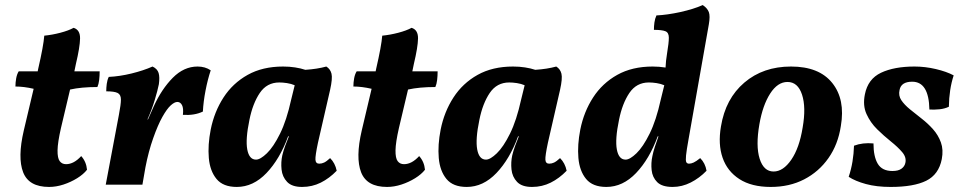

<svg xmlns="http://www.w3.org/2000/svg" viewBox="-20 -730 3800 759"><path d="M174 9Q94 9 71.5 -49Q49 -107 74 -214L113 -379Q74 -388 41 -388Q41 -404 44 -420.5Q47 -437 54 -448H129L131 -458Q152 -549 155 -589Q186 -592 218.5 -600.5Q251 -609 271 -620Q297 -612 296.5 -578Q296 -544 280 -477L274 -448H374Q374 -430 372 -413.5Q370 -397 365 -386Q301 -386 257 -376L221 -224Q208 -167 207.5 -136Q207 -105 216 -93Q225 -81 241 -81Q272 -81 301 -113Q321 -91 324 -59Q310 -41 285 -25.5Q260 -10 231 -0.5Q202 9 174 9Z M583 -467Q602 -458 607 -441.5Q612 -425 608 -397Q603 -372 591.5 -334Q580 -296 563 -258H565L588 -310Q619 -378 663 -422.5Q707 -467 761 -467Q791 -467 813 -452Q801 -416 792.5 -372Q784 -328 782 -289Q749 -273 703 -276Q706 -302 699.5 -314.5Q693 -327 681 -327Q670 -327 655 -313.5Q640 -300 622 -268Q604 -236 585.5 -183.5Q567 -131 555 -69L543 0H398L450 -276Q458 -317 458 -336.5Q458 -356 445 -362.5Q432 -369 400 -369Q400 -383 402 -398.5Q404 -414 410 -426Q453 -428 500 -439.5Q547 -451 583 -467Z M1270 -467Q1286 -457 1290.5 -438.5Q1295 -420 1285 -375L1237 -166Q1226 -114 1227 -98.5Q1228 -83 1242 -83Q1252 -83 1261.5 -87.5Q1271 -92 1285 -105Q1305 -85 1311 -55Q1282 -25 1248 -8Q1214 9 1174 9Q1134 9 1115 -11Q1096 -31 1093 -60Q1090 -89 1096 -116Q1100 -133 1107 -152.5Q1114 -172 1122 -191H1119Q1086 -101 1033.5 -46Q981 9 916 9Q862 9 836 -22.5Q810 -54 805.5 -105.5Q801 -157 813 -218Q827 -288 863.5 -344.5Q900 -401 959 -434Q1018 -467 1099 -467Q1124 -467 1146.5 -463.5Q1169 -460 1187 -454Q1234 -457 1270 -467ZM966 -256Q950 -179 957.5 -139Q965 -99 992 -99Q1009 -99 1035 -124Q1061 -149 1087 -201.5Q1113 -254 1131 -336L1145 -393Q1131 -399 1114.5 -401.5Q1098 -404 1084 -404Q1035 -404 1007 -362.5Q979 -321 966 -256Z M1510 9Q1430 9 1407.5 -49Q1385 -107 1410 -214L1449 -379Q1410 -388 1377 -388Q1377 -404 1380 -420.5Q1383 -437 1390 -448H1465L1467 -458Q1488 -549 1491 -589Q1522 -592 1554.5 -600.5Q1587 -609 1607 -620Q1633 -612 1632.5 -578Q1632 -544 1616 -477L1610 -448H1710Q1710 -430 1708 -413.5Q1706 -397 1701 -386Q1637 -386 1593 -376L1557 -224Q1544 -167 1543.5 -136Q1543 -105 1552 -93Q1561 -81 1577 -81Q1608 -81 1637 -113Q1657 -91 1660 -59Q1646 -41 1621 -25.5Q1596 -10 1567 -0.5Q1538 9 1510 9Z M2179 -467Q2195 -457 2199.5 -438.5Q2204 -420 2194 -375L2146 -166Q2135 -114 2136 -98.5Q2137 -83 2151 -83Q2161 -83 2170.5 -87.5Q2180 -92 2194 -105Q2214 -85 2220 -55Q2191 -25 2157 -8Q2123 9 2083 9Q2043 9 2024 -11Q2005 -31 2002 -60Q1999 -89 2005 -116Q2009 -133 2016 -152.5Q2023 -172 2031 -191H2028Q1995 -101 1942.5 -46Q1890 9 1825 9Q1771 9 1745 -22.5Q1719 -54 1714.5 -105.5Q1710 -157 1722 -218Q1736 -288 1772.5 -344.5Q1809 -401 1868 -434Q1927 -467 2008 -467Q2033 -467 2055.5 -463.5Q2078 -460 2096 -454Q2143 -457 2179 -467ZM1875 -256Q1859 -179 1866.5 -139Q1874 -99 1901 -99Q1918 -99 1944 -124Q1970 -149 1996 -201.5Q2022 -254 2040 -336L2054 -393Q2040 -399 2023.5 -401.5Q2007 -404 1993 -404Q1944 -404 1916 -362.5Q1888 -321 1875 -256Z M2639 9Q2597 9 2578 -10Q2559 -29 2556 -57.5Q2553 -86 2559 -113Q2562 -129 2569 -150.5Q2576 -172 2583 -191H2580Q2547 -101 2494.5 -46Q2442 9 2377 9Q2323 9 2297 -22.5Q2271 -54 2266.5 -105.5Q2262 -157 2274 -218Q2288 -288 2324.5 -344.5Q2361 -401 2420 -434Q2479 -467 2560 -467Q2586 -467 2611 -463Q2612 -489 2617 -519Q2624 -561 2624 -581Q2624 -601 2610.5 -606.5Q2597 -612 2565 -612Q2565 -626 2567 -641Q2569 -656 2575 -669Q2618 -671 2670 -682.5Q2722 -694 2758 -710Q2776 -698 2782 -682.5Q2788 -667 2782 -633L2702 -180Q2694 -136 2692 -115.5Q2690 -95 2693 -89Q2696 -83 2704 -83Q2712 -83 2722 -87.5Q2732 -92 2748 -105Q2768 -85 2773 -55Q2745 -26 2710.5 -8.5Q2676 9 2639 9ZM2427 -256Q2411 -179 2418.5 -139Q2426 -99 2453 -99Q2470 -99 2496 -124Q2522 -149 2548 -201.5Q2574 -254 2592 -336L2606 -393Q2592 -399 2575.5 -401.5Q2559 -404 2545 -404Q2496 -404 2468 -362.5Q2440 -321 2427 -256Z M3027 9Q2951 9 2903 -22Q2855 -53 2836.5 -106.5Q2818 -160 2830 -230Q2848 -340 2922.5 -403.5Q2997 -467 3107 -467Q3218 -467 3270 -402Q3322 -337 3304 -232Q3293 -159 3255 -105Q3217 -51 3159 -21Q3101 9 3027 9ZM3038 -52Q3076 -52 3108 -98.5Q3140 -145 3153 -226Q3167 -306 3150.5 -356Q3134 -406 3093 -406Q3054 -406 3024.5 -360Q2995 -314 2982 -239Q2967 -153 2983 -102.5Q2999 -52 3038 -52Z M3595 -467Q3637 -467 3679.5 -457Q3722 -447 3750 -432Q3732 -377 3731 -308Q3714 -300 3694 -298Q3674 -296 3654 -297Q3652 -407 3586 -407Q3542 -407 3536 -374Q3531 -352 3543 -334Q3555 -316 3577 -298Q3599 -280 3623.5 -261Q3648 -242 3668.5 -219Q3689 -196 3699.5 -167Q3710 -138 3703 -101Q3691 -40 3641.5 -15.5Q3592 9 3501 9Q3445 9 3403 -2.5Q3361 -14 3335 -31Q3345 -61 3350 -91.5Q3355 -122 3356 -154Q3390 -167 3433 -163Q3433 -111 3450 -82.5Q3467 -54 3508 -54Q3531 -54 3543.5 -63Q3556 -72 3559 -86Q3564 -108 3546.5 -128.5Q3529 -149 3501.5 -171Q3474 -193 3447.5 -219Q3421 -245 3405.5 -279Q3390 -313 3399 -357Q3411 -418 3463 -442.5Q3515 -467 3595 -467Z"/></svg>

Font: Vollkorn
Style: Bold Italic
Weight: 700
Italic angle: -11°
Designer: Friedrich Althausen
Foundry: Friedrich Althausen
Version: Version 5.000; ttfautohint (v1.8.3)